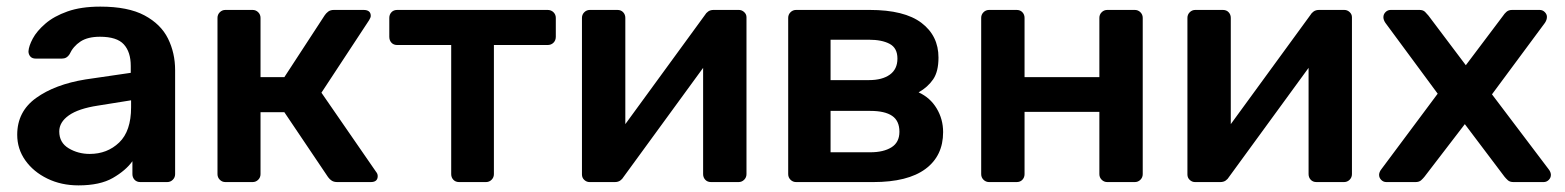

<svg xmlns="http://www.w3.org/2000/svg" viewBox="-20 -550 4728 580"><path d="M217 10Q165 10 123 -10.5Q81 -31 56.5 -65.5Q32 -100 32 -143Q32 -213 89 -254Q146 -295 238 -310L375 -330V-351Q375 -393 354 -416Q333 -439 282 -439Q245 -439 223 -424.5Q201 -410 190 -386Q182 -373 167 -373H88Q77 -373 71.5 -379.5Q66 -386 66 -395Q67 -411 79 -433.5Q91 -456 117 -478.5Q143 -501 184 -515.5Q225 -530 283 -530Q367 -530 416.5 -503.5Q466 -477 487.5 -433.5Q509 -390 509 -338V-24Q509 -14 502 -7Q495 0 485 0H404Q393 0 386.5 -7Q380 -14 380 -24V-63Q360 -35 321 -12.5Q282 10 217 10ZM251 -85Q304 -85 340 -119.5Q376 -154 376 -226V-247L276 -231Q217 -222 188 -201.5Q159 -181 159 -153Q159 -119 187.5 -102Q216 -85 251 -85Z M661 0Q651 0 644 -7Q637 -14 637 -24V-496Q637 -506 644 -513Q651 -520 661 -520H743Q753 -520 760 -513Q767 -506 767 -496V-317H839L961 -504Q965 -510 971.5 -515Q978 -520 989 -520H1078Q1100 -520 1100 -502Q1100 -497 1095 -489L951 -270L1116 -31Q1121 -25 1121 -18Q1121 0 1100 0H999Q989 0 982.5 -4Q976 -8 971 -15L839 -211H767V-24Q767 -14 760 -7Q753 0 743 0Z M1367 0Q1356 0 1349.5 -7Q1343 -14 1343 -24V-414H1180Q1169 -414 1162.5 -421Q1156 -428 1156 -439V-496Q1156 -506 1162.5 -513Q1169 -520 1180 -520H1634Q1645 -520 1652 -513Q1659 -506 1659 -496V-439Q1659 -428 1652 -421Q1645 -414 1634 -414H1472V-24Q1472 -14 1465 -7Q1458 0 1448 0Z M1761 0Q1752 0 1745 -6.5Q1738 -13 1738 -23V-496Q1738 -506 1745 -513Q1752 -520 1762 -520H1845Q1856 -520 1862.5 -513Q1869 -506 1869 -496V-175L2109 -504Q2113 -511 2119.5 -515.5Q2126 -520 2136 -520H2212Q2221 -520 2228 -513.5Q2235 -507 2235 -498V-24Q2235 -14 2228 -7Q2221 0 2211 0H2128Q2117 0 2110.5 -7Q2104 -14 2104 -24V-345L1864 -16Q1860 -9 1853.5 -4.5Q1847 0 1837 0Z M2385 0Q2375 0 2368 -7Q2361 -14 2361 -24V-496Q2361 -506 2368 -513Q2375 -520 2385 -520H2607Q2712 -520 2763.5 -481Q2815 -442 2815 -376Q2815 -334 2799 -310.5Q2783 -287 2755 -271Q2790 -255 2809.5 -222.5Q2829 -190 2829 -151Q2829 -79 2775.5 -39.5Q2722 0 2618 0ZM2489 -308H2605Q2645 -308 2668 -324.5Q2691 -341 2691 -373Q2691 -405 2667.5 -417.5Q2644 -430 2605 -430H2489ZM2489 -90H2609Q2649 -90 2673 -105Q2697 -120 2697 -152Q2697 -185 2675 -200Q2653 -215 2609 -215H2489Z M2968 0Q2958 0 2951 -7Q2944 -14 2944 -24V-496Q2944 -506 2951 -513Q2958 -520 2968 -520H3051Q3062 -520 3068.5 -513Q3075 -506 3075 -496V-317H3301V-496Q3301 -506 3308 -513Q3315 -520 3325 -520H3408Q3418 -520 3425 -513Q3432 -506 3432 -496V-24Q3432 -14 3425 -7Q3418 0 3408 0H3325Q3315 0 3308 -7Q3301 -14 3301 -24V-212H3075V-24Q3075 -14 3068.5 -7Q3062 0 3051 0Z M3590 0Q3581 0 3574 -6.5Q3567 -13 3567 -23V-496Q3567 -506 3574 -513Q3581 -520 3591 -520H3674Q3685 -520 3691.5 -513Q3698 -506 3698 -496V-175L3938 -504Q3942 -511 3948.5 -515.5Q3955 -520 3965 -520H4041Q4050 -520 4057 -513.5Q4064 -507 4064 -498V-24Q4064 -14 4057 -7Q4050 0 4040 0H3957Q3946 0 3939.5 -7Q3933 -14 3933 -24V-345L3693 -16Q3689 -9 3682.5 -4.5Q3676 0 3666 0Z M4168 0Q4159 0 4152.5 -6.5Q4146 -13 4146 -22Q4146 -25 4147.5 -29.5Q4149 -34 4153 -39L4323 -267L4165 -481Q4159 -490 4159 -498Q4159 -507 4165.5 -513.5Q4172 -520 4181 -520H4268Q4279 -520 4285 -514Q4291 -508 4295 -503L4408 -353L4521 -503Q4524 -508 4530.5 -514Q4537 -520 4548 -520H4631Q4640 -520 4646.5 -513.5Q4653 -507 4653 -499Q4653 -490 4647 -481L4487 -265L4658 -39Q4662 -34 4663.5 -29.5Q4665 -25 4665 -22Q4665 -13 4658.5 -6.5Q4652 0 4643 0H4552Q4541 0 4535 -5.5Q4529 -11 4525 -16L4405 -175L4283 -16Q4279 -11 4273 -5.5Q4267 0 4256 0Z"/></svg>

Font: Rubik Medium
Style: Regular
Weight: 500
Designer: Hubert and Fischer
Foundry: Hubert and Fischer
Version: Version 2.300; ttfautohint (v1.8.4.7-5d5b);gftools[0.9.30]